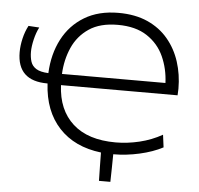

<svg xmlns="http://www.w3.org/2000/svg" viewBox="-58 -786 1037 1000"><g transform="rotate(5 460.0 -286.0)"><path d="M183.5 -327.5Q26 -327.5 26 -477.5Q26 -512 34.8 -549.2Q43.5 -586.5 60 -617.5L116.5 -614Q102 -586 93.2 -549Q84.5 -512 84.5 -484.5Q84.5 -455.5 91.8 -433Q99 -410.5 120.5 -397Q142 -383.5 184.5 -381.5Q189 -481.5 229.5 -559.2Q270 -637 343.8 -681.5Q417.5 -726 521.5 -726Q609 -726 673.8 -697Q738.5 -668 781.2 -617Q824 -566 845.2 -500Q866.5 -434 866.5 -359.5L865 -325H255.5Q261.5 -195.5 340.8 -124Q420 -52.5 564.5 -52.5Q625.5 -52.5 688.5 -67.5Q751.5 -82.5 807.5 -114L816 -48.5Q763.5 -21 694.5 -5.5Q625.5 10 558.5 10H558Q557.5 46.5 557 82.5Q556 118.5 555.5 154.5H496Q495 117.5 494.5 80.5Q494 43.5 493.5 6.5Q354 -10 273.5 -96.8Q193 -183.5 185 -327.5ZM523.5 -663.5Q431 -663.5 373.2 -624.5Q315.5 -585.5 287.2 -521.8Q259 -458 255.5 -383.5H796.5Q793.5 -457.5 764.8 -521.2Q736 -585 676.5 -624.2Q617 -663.5 523.5 -663.5Z"/></g></svg>

Font: Heraclito Light
Style: Regular
Weight: 300
Designer: Kostas Bartsokas (font) & Cristiano Sobral (main changes)
Foundry: Kostas Bartsokas (font) & Cristiano Sobral (main changes)
Version: Version 1.00;July 8, 2020;FontCreator 13.0.0.2655 64-bit